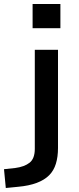

<svg xmlns="http://www.w3.org/2000/svg" viewBox="-86 -747 395 960"><path d="M77 -606V-727H216V-606ZM-57 193 -66 99 -10 93Q36 87 62 66.5Q88 46 88 -3V-498H204V-7Q204 37 193.5 71.5Q183 106 159.5 129.5Q136 153 97.5 167.5Q59 182 4 187Z"/></svg>

Font: Nunito Sans 7pt SemiExpanded SemiBold
Style: Regular
Weight: 600
Width: 6
Designer: Vernon Adams
Foundry: Vernon Adams
Version: Version 3.101;gftools[0.9.27]